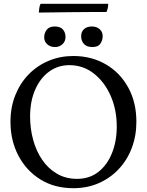

<svg xmlns="http://www.w3.org/2000/svg" viewBox="-20 -979 771 1008"><path d="M365 9Q266 9 192 -37Q118 -83 76.5 -162Q35 -241 35 -340Q35 -416 60.5 -479.5Q86 -543 131 -589Q176 -635 236 -660Q296 -685 365 -685Q460 -685 535 -641.5Q610 -598 653 -520Q696 -442 696 -340Q696 -266 672 -202.5Q648 -139 603.5 -91.5Q559 -44 498.5 -17.5Q438 9 365 9ZM385 -40Q450 -40 496.5 -76.5Q543 -113 568 -175.5Q593 -238 593 -314Q593 -404 560.5 -477Q528 -550 472 -593.5Q416 -637 344 -637Q285 -637 238.5 -603.5Q192 -570 165 -509Q138 -448 138 -367Q138 -304 154 -245Q170 -186 201.5 -140Q233 -94 279 -67Q325 -40 385 -40ZM465 -732Q436 -732 421 -748Q406 -764 406 -789Q406 -813 421.5 -826.5Q437 -840 462 -840Q487 -840 503 -826Q519 -812 519 -789Q519 -768 507 -750Q495 -732 465 -732ZM269 -732Q244 -732 228 -746.5Q212 -761 212 -783Q212 -805 225 -822.5Q238 -840 267 -840Q297 -840 310.5 -824Q324 -808 324 -785Q324 -762 308 -747Q292 -732 269 -732ZM548 -959Q548 -948 546 -937.5Q544 -927 539 -916Q523 -916 471 -916Q419 -916 344.5 -915Q270 -914 184 -913Q184 -919 186 -934.5Q188 -950 193 -959Z"/></svg>

Font: Vollkorn
Style: Regular
Weight: 400
Designer: Friedrich Althausen
Foundry: Friedrich Althausen
Version: Version 4.104